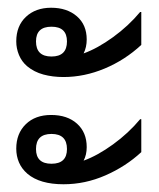

<svg xmlns="http://www.w3.org/2000/svg" viewBox="-20 -500 410 496"><path d="M144 -301Q116 -301 92 -307.5Q68 -314 50 -329Q36 -341 29 -358Q22 -375 22 -393Q22 -433 47 -456.5Q72 -480 112 -480Q153 -480 178.5 -458Q204 -436 204 -398Q204 -378 196 -362Q232 -375 272 -404Q312 -433 342 -469H345V-384Q303 -345 250.5 -323Q198 -301 144 -301ZM113 -354Q153 -354 153 -393Q153 -431 113 -431Q73 -431 73 -393Q73 -354 113 -354ZM144 -24Q83 -24 51 -51Q36 -64 29 -80.5Q22 -97 22 -116Q22 -155 46.5 -179Q71 -203 112 -203Q154 -203 179 -180.5Q204 -158 204 -120Q204 -100 196 -85Q232 -98 272 -127Q312 -156 342 -192H345V-107Q305 -70 252.5 -47Q200 -24 144 -24ZM113 -77Q153 -77 153 -115Q153 -154 113 -154Q73 -154 73 -115Q73 -77 113 -77Z"/></svg>

Font: Noto Sans Thai Looped UI
Style: Regular
Weight: 400
Designer: Cadson Demak Team
Foundry: Cadson Demak Co., Ltd.
Version: Version 1.000